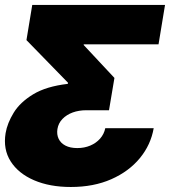

<svg xmlns="http://www.w3.org/2000/svg" viewBox="-33 -559 715 778"><path d="M253.9 198.7Q168.5 198.7 105 171.4Q41.5 144 10.3 95Q-21 45.9 -10.3 -19.5Q-3.4 -60.1 22.5 -102.3Q48.3 -144.5 101.3 -176.8Q154.3 -209 241.7 -219.2L242.7 -223.6L74.2 -396.5L97.7 -539.1H635.7L609.4 -379.4H306.2V-376.5L430.7 -243.2L408.7 -112.3H316.9Q286.6 -112.3 261.7 -103.3Q236.8 -94.2 220.2 -77.1Q203.6 -60.1 199.7 -36.1Q196.3 -14.2 204.6 3.4Q212.9 21 232.2 31Q251.5 41 280.3 41Q308.6 41 332.5 31Q356.4 21 372.6 2.7Q388.7 -15.6 393.6 -39.6H589.8Q578.1 27.8 533.7 81.8Q489.3 135.7 418 167.2Q346.7 198.7 253.9 198.7Z"/></svg>

Font: Inter 18pt Black
Style: Italic
Weight: 900
Italic angle: -9.3988°
Designer: Rasmus Andersson
Foundry: rsms
Version: Version 4.001;git-66647c0bb